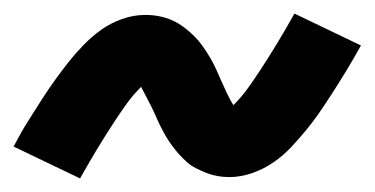

<svg xmlns="http://www.w3.org/2000/svg" viewBox="-33 -440 553 283"><path d="M85 -177 -13 -224Q-2 -245 9 -262.5Q20 -280 30 -295.5Q40 -311 49.5 -324Q59 -337 68 -348.5Q77 -360 89.5 -373Q102 -386 116 -396Q130 -406 147 -412Q164 -418 181 -418Q192 -418 202 -416Q212 -414 221 -410Q230 -406 238.5 -399.5Q247 -393 253.5 -386.5Q260 -380 266 -371.5Q272 -363 277 -354.5Q282 -346 286 -337Q290 -328 293.5 -320Q297 -312 301.5 -302.5Q306 -293 311 -285Q323 -297 332 -309.5Q341 -322 351.5 -338Q362 -354 374.5 -374.5Q387 -395 401 -420L499 -373Q488 -353 477 -335Q466 -317 456 -301.5Q446 -286 437 -273Q428 -260 418.5 -248.5Q409 -237 397 -224Q385 -211 370.5 -201Q356 -191 339 -185Q322 -179 305 -179Q296 -179 287.5 -180.5Q279 -182 271.5 -185Q264 -188 256 -192Q248 -196 242 -201.5Q236 -207 231 -212.5Q226 -218 220.5 -225.5Q215 -233 211 -240Q207 -247 203.5 -254Q200 -261 197 -268Q194 -275 190 -283Q186 -291 182 -298.5Q178 -306 175 -312Q163 -300 154 -287.5Q145 -275 134.5 -259Q124 -243 111.5 -222.5Q99 -202 85 -177Z"/></svg>

Font: Iosevka SS18
Style: Bold Italic
Weight: 700
Italic angle: -9°
Monospace: yes
Designer: Belleve Invis
Foundry: Belleve Invis
Version: Version 25.1.1; ttfautohint (v1.8.4)